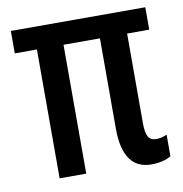

<svg xmlns="http://www.w3.org/2000/svg" viewBox="-67 -603 644 675"><g transform="rotate(-10 255.0 -266.0)"><path d="M421 8Q319 8 319 -138V-460H189V0H94V-460H15V-540H495V-460H416V-140Q416 -106 424.5 -91.5Q433 -77 452 -77Q473 -77 491 -86V-9Q479 -1 460 3.5Q441 8 421 8Z"/></g></svg>

Font: Noto Sans ExtraCondensed Medium
Style: Regular
Weight: 500
Width: 2
Designer: Monotype Design Team
Foundry: Monotype Imaging Inc.
Version: Version 2.013; ttfautohint (v1.8.4.7-5d5b)